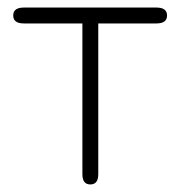

<svg xmlns="http://www.w3.org/2000/svg" viewBox="-20 -481 477 508"><path d="M43 -461H394Q422 -461 422 -440Q422 -419 394 -419H240V-20Q240 7 219 7Q198 7 198 -20V-419H43Q15 -419 15 -440Q15 -461 43 -461Z"/></svg>

Font: Jura Light
Style: Regular
Weight: 300
Designer: Daniel Johnson, Alexei Vanyashin
Foundry: Daniel Johnson
Version: Version 5.103